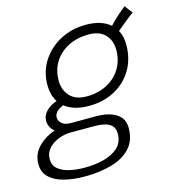

<svg xmlns="http://www.w3.org/2000/svg" viewBox="-182 -670 930 1020"><g transform="rotate(-15 283.0 -160.0)"><path d="M160.5 249.5Q95.5 249.5 45 236.2Q-5.5 223 -34.2 195Q-63 167 -63 123Q-63 67 -25 28.5Q13 -10 67 -28.5Q51.5 -40 44 -55.5Q36.5 -71 36 -86.5Q36 -119.5 60.2 -143.2Q84.5 -167 117.5 -176.5Q104 -197.5 98 -221.5Q92 -245.5 92 -270Q92 -345 130 -403.2Q168 -461.5 231.2 -494.8Q294.5 -528 371 -528Q457.5 -528 505 -486.5Q527 -510.5 552.8 -533.2Q578.5 -556 597.5 -570Q601.5 -562 612.8 -547.5Q624 -533 629.5 -526.5Q622.5 -522 605.8 -509Q589 -496 569.5 -480Q550 -464 534 -450.5Q552.5 -416.5 552.5 -371Q552.5 -292 516.8 -232.5Q481 -173 419 -140Q357 -107 279 -107Q233 -107 200.2 -117.5Q167.5 -128 145.5 -146Q122 -137 108.5 -123Q95 -109 95 -92.5Q95 -73.5 111.2 -58.8Q127.5 -44 159.5 -44Q190.5 -44 228 -44.2Q265.5 -44.5 297.5 -44.5Q367.5 -44.5 409 -18.5Q450.5 7.5 450.5 59Q450.5 129.5 411 171.2Q371.5 213 305.8 231.2Q240 249.5 160.5 249.5ZM278.5 -159Q341 -159 389.8 -184Q438.5 -209 466.2 -254Q494 -299 494 -358.5Q494 -409 463.2 -441.8Q432.5 -474.5 371.5 -474.5Q311 -474.5 262 -450.2Q213 -426 184.5 -381.8Q156 -337.5 156 -277.5Q156 -226.5 187.2 -192.8Q218.5 -159 278.5 -159ZM171.5 204Q225.5 204 274.8 191.8Q324 179.5 355.2 151Q386.5 122.5 386.5 73.5Q386.5 45 371 30Q355.5 15 331.8 9.5Q308 4 284 4H146.5Q113 4 79.8 16.8Q46.5 29.5 24.2 53.8Q2 78 2 112.5Q2 146 25 166Q48 186 86.2 195Q124.5 204 171.5 204Z"/></g></svg>

Font: Grandstander ExtraLight
Style: Italic
Weight: 200
Italic angle: -15°
Designer: Tyler Finck
Foundry: Etcetera Type Co
Version: Version 1.200; ttfautohint (v1.8.3)